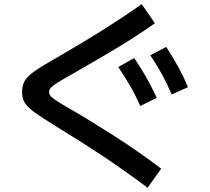

<svg xmlns="http://www.w3.org/2000/svg" viewBox="-20 -792 978 895"><path d="M244.1 -201.2Q170.4 -246.6 138.7 -270Q106.9 -293.5 95 -313.5Q83 -333.5 83 -363.3Q83 -395 95.9 -416.3Q108.9 -437.5 142.3 -460.9Q175.8 -484.4 250 -526.4Q471.7 -653.8 640.6 -772.5L702.1 -683.6Q611.3 -619.6 511.7 -560.3Q412.1 -501 310.5 -443.4Q266.1 -418 245.6 -405Q225.1 -392.1 217 -383.1Q209 -374 209 -364.3Q209 -353.5 214.6 -345.7Q220.2 -337.9 238 -325.9Q255.9 -314 299.8 -288.1Q377.9 -244.1 501.7 -165.3Q625.5 -86.4 731.4 -5.9L668 83Q543 -9.3 453.4 -68.6Q363.8 -127.9 244.1 -201.2ZM531.2 -479.5 605.5 -521.5Q636.7 -476.1 661.6 -431.9Q686.5 -387.7 710.9 -335.9L633.8 -297.9Q613.3 -345.2 588.4 -388.7Q563.5 -432.1 531.2 -479.5ZM680.7 -534.2 754.9 -573.2Q786.6 -524.4 811.3 -479.5Q835.9 -434.6 856.4 -385.7L780.3 -351.6Q759.8 -399.9 735.8 -444.1Q711.9 -488.3 680.7 -534.2Z"/></svg>

Font: Pretendard JP SemiBold
Style: Regular
Weight: 600
Designer: Base glyphs from Inter by Rasmus Andersson; Hangeul glyphs from Noto Sans CJK(Source Han Sans) by Jang Soo-young and Kan
Foundry: Kil Hyung-jin
Version: Version 1.309